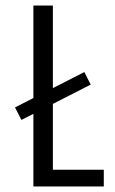

<svg xmlns="http://www.w3.org/2000/svg" viewBox="-20 -670 413 690"><path d="M100 -650H170V-60H353V0H100ZM34 -284 283 -411 306 -366 57 -239Z"/></svg>

Font: Unica One
Style: Regular
Weight: 400
Designer: Eduardo Rodriguez Tunni
Foundry: Eduardo Rodriguez Tunni
Version: Version 2.000; ttfautohint (v1.8.4.7-5d5b);gftools[0.9.23]